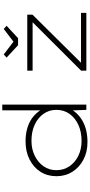

<svg xmlns="http://www.w3.org/2000/svg" viewBox="430 -1210 790 1690"><g transform="rotate(-90 825.0 -365.0)"><path d="M419 10Q332 10 264 -26Q196 -62 157.5 -123.5Q119 -185 119 -263Q119 -343 158 -404Q197 -465 266.5 -500Q336 -535 425 -535Q480 -535 525.5 -524Q571 -513 607.5 -492Q644 -471 672.5 -439.5Q701 -408 720 -367L699 -382V-740H749V0H703L697 -149L718 -159Q703 -119 674 -87.5Q645 -56 606.5 -34Q568 -12 520.5 -1Q473 10 419 10ZM430 -42Q510 -42 571.5 -70.5Q633 -99 668 -148.5Q703 -198 703 -264Q703 -326 669.5 -375Q636 -424 574.5 -453.5Q513 -483 431 -483Q357 -483 298.5 -454Q240 -425 206 -376Q172 -327 172 -264Q172 -200 206 -149.5Q240 -99 298.5 -70.5Q357 -42 430 -42ZM1048 0V-46L1488 -487L1514 -473H1048V-520H1541V-474L1097 -26L1080 -47H1557V0ZM1272 -601 1163 -702 1191 -727 1318 -630H1288L1415 -727L1443 -702L1334 -601Z"/></g></svg>

Font: Lexend Zetta ExtraLight
Style: Regular
Weight: 250
Version: Version 1.007